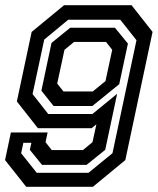

<svg xmlns="http://www.w3.org/2000/svg" viewBox="-32 -720 608 740"><path d="M475 -700 556 -597 451 -103 326 0H69L-12.5 -103L10 -209.5H151.5L143.5 -172L167.5 -141.5H287.5L324.5 -172L339.5 -241L321 -226H114L33 -329L90 -597L215 -700ZM411 -613 461 -552 427.5 -395.5 324 -311.5H174.5L127.5 -370.5L166.5 -554.5L238.5 -613ZM376.5 -558.5H253.5L216.5 -528L188.5 -398L212.5 -367.5H325.5L374.5 -407.5L400.5 -528ZM431.5 -644H231L138.5 -567.5L93.5 -357.5L154 -280.5H324L419.5 -358.5L373.5 -142.5L301.5 -84.5H130L83 -142.5L89 -169.5H58L49.5 -129.5L109.5 -54H309L401.5 -129.5L494 -565Z"/></svg>

Font: Tourney Thin SemiBold
Style: Italic
Weight: 600
Italic angle: -12°
Version: Version 1.015